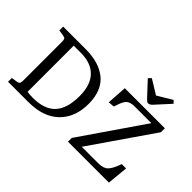

<svg xmlns="http://www.w3.org/2000/svg" viewBox="-151 -1330 1724 1724"><g transform="rotate(45 711.0 -468.0)"><path d="M1088.9 -752Q1079.1 -752 1071.5 -757.6Q1064 -763.2 1047.9 -779.8L926.8 -910.2L952.1 -936L1088.9 -852.1L1229 -936L1252.9 -911.1L1127.9 -773.9Q1107.4 -752 1088.9 -752ZM62 0V-47.9L120.1 -57.1Q140.1 -60.5 145.5 -71.5Q150.9 -82.5 150.9 -107.9V-596.2Q150.9 -621.1 145 -630.4Q139.2 -639.6 118.2 -643.1L62 -651.9V-700.2H349.1Q432.1 -700.2 498 -680.9Q564 -661.6 613 -622.6Q662.1 -583.5 688.5 -520Q714.8 -456.5 714.8 -372.1Q714.8 -199.7 612.1 -99.9Q509.3 0 320.8 0ZM823.2 0V-47.9L1234.9 -647H1021Q996.1 -647 978.3 -641.8Q960.4 -636.7 948.2 -628.4Q936 -620.1 925.8 -602.1Q915.5 -584 908.4 -565.4Q901.4 -546.9 891.1 -514.2L832 -508.8L844.2 -700.2H1353V-649.9L942.9 -55.2H1153.8Q1216.8 -55.2 1247.3 -85.2Q1277.8 -115.2 1307.1 -199.2H1361.8L1342.8 0ZM321.8 -55.2Q468.8 -55.2 538.3 -130.6Q607.9 -206.1 607.9 -363.8Q607.9 -502 539.6 -574Q471.2 -646 340.8 -646H250V-60.1Q278.3 -55.2 321.8 -55.2Z"/></g></svg>

Font: Literata Book
Style: Regular
Weight: 400
Designer: Latin by Veronika Burian and Jose Scaglione. Greek by Irene Vlachou. Cyrillic by Vera Evstafieva
Foundry: TypeTogether
Version: Version 2.003;PS 002.003;hotconv 1.0.88;makeotf.lib2.5.64775